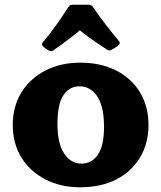

<svg xmlns="http://www.w3.org/2000/svg" viewBox="-20 -778 683 812"><path d="M320 14Q236 14 171.5 -19.5Q107 -53 70.5 -112Q34 -171 34 -250Q34 -328 70.5 -387Q107 -446 171.5 -479.5Q236 -513 320 -513Q406 -513 471 -480Q536 -447 572 -387.5Q608 -328 608 -250Q608 -171 572 -111.5Q536 -52 471.5 -19Q407 14 320 14ZM324 -86Q368 -86 394 -124Q420 -162 420 -242Q420 -300 407 -337.5Q394 -375 370.5 -394Q347 -413 317 -413Q273 -413 248 -375Q223 -337 223 -254Q223 -171 251.5 -128.5Q280 -86 324 -86ZM161 -583Q155 -589 160 -598Q186 -628 214.5 -667.5Q243 -707 271 -751Q277 -758 287 -758H355Q365 -758 371 -751Q400 -709 429.5 -671Q459 -633 484 -603Q490 -595 483 -589Q476 -582 467.5 -576.5Q459 -571 451 -567Q442 -562 433 -568Q394 -593 362.5 -615.5Q331 -638 304 -661H331Q305 -639 273 -614Q241 -589 204 -564Q196 -559 187 -564Q181 -567 174 -572Q167 -577 161 -583Z"/></svg>

Font: Hahmlet ExtraBold
Style: Regular
Weight: 800
Designer: Minjoo Ham & Mark Frömberg
Foundry: hypertype
Version: Version 1.002